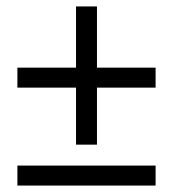

<svg xmlns="http://www.w3.org/2000/svg" viewBox="-20 -576 537 596"><path d="M216 -127V-304H34V-366H216V-556H281V-366H463V-304H281V-127ZM34 0V-62H463V0Z"/></svg>

Font: CV Source Sans
Style: Regular
Weight: 400
Designer: Paul D. Hunt
Foundry: Adobe Systems Incorporated
Version: Version 3.001